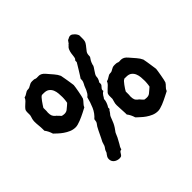

<svg xmlns="http://www.w3.org/2000/svg" viewBox="-150 -835 1002 1002"><g transform="rotate(-45 350.5 -334.0)"><path d="M238.8 -320.8Q230 -316.4 219.5 -311.5Q209 -306.6 198.5 -302.5Q188 -298.3 178.2 -295.7Q168.5 -293 161.1 -293Q142.6 -293 126.2 -300Q109.9 -307.1 96.2 -316.7Q82.5 -326.2 72.5 -335.7Q62.5 -345.2 57.1 -350.1L53.2 -354Q45.4 -379.4 32.2 -396V-407.2Q32.2 -421.4 30.5 -436.5Q28.8 -451.7 28.8 -466.8Q28.8 -473.1 29.8 -478Q30.8 -482.9 32 -487.3Q33.2 -491.7 34.7 -496.1Q36.1 -500.5 37.1 -505.9V-529.8Q37.1 -540 43 -547.4Q48.8 -554.7 56.4 -561.3Q64 -567.9 71.3 -575Q78.6 -582 82 -591.8Q88.9 -593.3 94 -595.9Q99.1 -598.6 103.5 -601.6Q107.9 -604.5 112.3 -606.7Q116.7 -608.9 122.1 -608.9Q130.9 -608.9 135.7 -611.3Q140.6 -613.8 145.3 -616.5Q149.9 -619.1 155.3 -621.6Q160.6 -624 169.9 -624Q176.3 -624 182.1 -623.5Q188 -623 194.8 -619.1L193.8 -620.1Q198.2 -618.7 204.1 -619.4Q210 -620.1 216.8 -619.4Q223.6 -618.7 231.7 -614.5Q239.7 -610.4 249 -599.1Q263.2 -582.5 276.1 -567.6Q289.1 -552.7 295.9 -537.1Q295.9 -536.1 297.1 -530.3Q298.3 -524.4 299.8 -515.9Q301.3 -507.3 303 -497.3Q304.7 -487.3 305.9 -478.8Q307.1 -470.2 308.1 -463.9Q309.1 -457.5 309.1 -456.1Q309.1 -452.6 307.1 -440.2Q305.2 -427.7 302.5 -413.8Q299.8 -399.9 297.1 -387.7Q294.4 -375.5 293 -372.1Q290.5 -367.7 286.9 -363.3Q283.2 -358.9 279.1 -354.5Q274.9 -350.1 271.5 -345.5Q268.1 -340.8 266.1 -335ZM513.2 -592.8Q513.2 -577.1 507.1 -567.1Q501 -557.1 493.7 -548.8Q486.3 -540.5 480.2 -531.5Q474.1 -522.5 474.1 -508.8Q474.1 -502 472.7 -499Q471.2 -496.1 468.5 -492.7Q465.8 -489.3 462.2 -482.9Q458.5 -476.6 454.1 -462.9Q454.1 -456.5 449.5 -449Q444.8 -441.4 439 -433.3Q433.1 -425.3 428.5 -417Q423.8 -408.7 423.8 -400.9Q423.8 -395.5 422.1 -390.4Q420.4 -385.3 418.5 -381.1Q416.5 -377 414.8 -375Q413.1 -373 413.1 -374V-362.8Q413.1 -356.9 410.4 -353.3Q407.7 -349.6 404.5 -346.4Q401.4 -343.3 398.7 -339.4Q396 -335.4 396 -329.1Q396 -328.1 396.5 -327.4Q397 -326.7 397 -325.2Q390.1 -321.8 386 -317.4Q381.8 -313 379.2 -308.6Q376.5 -304.2 374.3 -300Q372.1 -295.9 369.1 -293V-290Q369.1 -281.7 364.7 -269.5Q360.4 -257.3 353 -246.1V-235.8L348.1 -231.9Q345.7 -228 342.8 -223.4Q339.8 -218.8 335.9 -213.9V-214.8Q331.1 -209 328.1 -202.1Q325.2 -195.3 322.3 -187Q319.3 -178.7 314.9 -168.9Q310.5 -159.2 303.2 -147.9L293.9 -134.8Q290.5 -130.4 289.6 -128.9Q288.6 -127.4 287.4 -125.2Q286.1 -123 284.2 -117.9Q282.2 -112.8 276.9 -101.1L259.8 -69.8Q255.9 -64.5 252.7 -58.3Q249.5 -52.2 247.1 -43Q238.3 -42 235.1 -37.8Q231.9 -33.7 229.2 -28.8Q226.6 -23.9 222.4 -20Q218.3 -16.1 208 -16.1Q200.2 -16.1 192.4 -18.6Q184.6 -21 178.5 -25.6Q172.4 -30.3 168.7 -37.1Q165 -43.9 165 -53.2Q165 -61.5 168 -67.4Q170.9 -73.2 174.8 -78.1L180.2 -85Q181.6 -87.9 182.4 -90.3Q183.1 -92.8 184.1 -95.5Q185.1 -98.1 186.8 -101.3Q188.5 -104.5 191.9 -108.9L192.9 -109.9Q196.8 -115.2 198 -118.7Q199.2 -122.1 200.2 -126L205.1 -141.1L213.9 -158.2Q225.1 -180.2 233.4 -198.5Q241.7 -216.8 253.9 -231.9L256.8 -238.8Q256.8 -243.7 257.8 -245.1Q258.8 -246.6 258.8 -251V-253.9Q282.2 -273.9 294.7 -302.7Q307.1 -331.5 314 -360.8Q322.8 -367.2 327.9 -375.2Q333 -383.3 336.7 -391.6Q340.3 -399.9 343.3 -408Q346.2 -416 350.1 -421.9Q353 -427.2 355.5 -433.8Q357.9 -440.4 357.9 -450.2V-454.1Q359.9 -457 366.7 -467.5Q373.5 -478 381.1 -490.5Q388.7 -502.9 395.5 -514.2Q402.3 -525.4 404.8 -529.8V-538.1Q404.8 -541 405.8 -542.5Q406.7 -543.9 410.2 -546.9V-545.9Q413.6 -552.7 414.6 -562.5Q415.5 -572.3 417.2 -583Q418.9 -593.8 423.3 -604.5Q427.7 -615.2 439 -624H438L441.9 -627V-626L454.1 -643.1L464.8 -647.9H463.9Q466.8 -649.4 470.2 -650.6Q473.6 -651.9 479 -651.9Q484.4 -651.9 490 -648.2Q495.6 -644.5 500.5 -639.4Q505.4 -634.3 508.8 -628.4Q512.2 -622.6 513.2 -618.2ZM153.8 -537.1Q153.3 -537.1 153.3 -536.6Q152.8 -536.1 152.8 -535.2Q150.4 -535.2 144.8 -529.1Q139.2 -522.9 133.1 -514.4Q127 -505.9 121.3 -497.3Q115.7 -488.8 112.8 -483.9V-460.9Q112.8 -458 112.3 -455.1Q111.8 -452.1 111.8 -449.2Q111.8 -434.1 115.7 -425.3Q119.6 -416.5 129.9 -408.2V-409.2Q131.3 -408.2 132.3 -406.5Q133.3 -404.8 134.8 -403.8L145 -393.1Q147.5 -391.6 148.9 -389.2Q150.4 -386.7 152.8 -384.8L151.9 -386.2Q162.6 -383.8 168.9 -383.8Q181.6 -383.8 190.2 -390.1Q198.7 -396.5 208 -404.8L219.2 -415Q220.2 -418.9 220.9 -424.3Q221.7 -429.7 222.2 -435.1Q222.7 -440.4 222.9 -445.6Q223.1 -450.7 223.1 -454.1Q223.1 -465.8 221.9 -480.5Q220.7 -495.1 215.6 -507.6Q210.4 -520 199.5 -528.6Q188.5 -537.1 168.9 -537.1ZM603 -77.1Q594.2 -72.8 583.7 -67.6Q573.2 -62.5 562.5 -58.3Q551.8 -54.2 542 -51.5Q532.2 -48.8 524.9 -48.8Q506.3 -48.8 490 -55.9Q473.6 -63 460.2 -72.5Q446.8 -82 436.8 -91.6Q426.8 -101.1 420.9 -106L417 -109.9Q409.7 -134.8 396 -151.9V-163.1Q396 -177.2 394.5 -192.6Q393.1 -208 393.1 -223.1Q393.1 -235.8 395.8 -243.4Q398.4 -251 400.9 -262.2V-286.1Q400.9 -296.4 406.7 -303.5Q412.6 -310.5 420.2 -317.1Q427.7 -323.7 435.1 -331.1Q442.4 -338.4 445.8 -348.1Q452.6 -349.1 457.8 -352.1Q462.9 -355 467.5 -357.9Q472.2 -360.8 476.3 -363Q480.5 -365.2 485.8 -365.2Q494.6 -365.2 499.5 -367.4Q504.4 -369.6 509 -372.6Q513.7 -375.5 519 -377.7Q524.4 -379.9 534.2 -379.9Q540 -379.9 546.1 -379.4Q552.2 -378.9 559.1 -375L558.1 -376Q562.5 -374.5 568.1 -375.2Q573.7 -376 580.6 -375.2Q587.4 -374.5 595.5 -370.4Q603.5 -366.2 612.8 -355Q627 -338.4 640.1 -323.5Q653.3 -308.6 660.2 -293Q660.2 -292 661.4 -286.1Q662.6 -280.3 664.1 -271.7Q665.5 -263.2 667 -253.2Q668.5 -243.2 669.7 -234.6Q670.9 -226.1 671.9 -219.7Q672.9 -213.4 672.9 -211.9Q672.9 -208.5 670.9 -196.3Q668.9 -184.1 666.5 -170.2Q664.1 -156.2 661.4 -143.8Q658.7 -131.3 657.2 -127.9Q652.3 -119.1 643.1 -110.6Q633.8 -102.1 629.9 -90.8ZM518.1 -293Q517.6 -293 517.6 -292.5Q517.1 -292 517.1 -291Q514.2 -291 508.5 -284.9Q502.9 -278.8 496.8 -270.5Q490.7 -262.2 485.1 -253.7Q479.5 -245.1 477.1 -240.2V-216.8Q477.1 -213.9 476.6 -210.9Q476.1 -208 476.1 -205.1Q476.1 -189.9 479.7 -181.2Q483.4 -172.4 494.1 -164.1V-165Q495.6 -164.1 496.6 -162.6Q497.6 -161.1 499 -160.2L508.8 -148.9Q511.2 -147.5 512.9 -145Q514.6 -142.6 517.1 -141.1L516.1 -142.1Q520.5 -141.1 524.9 -140.6Q529.3 -140.1 533.2 -140.1Q545.9 -140.1 554.4 -146.5Q563 -152.8 571.8 -161.1L583 -170.9Q584 -175.3 584.7 -180.7Q585.4 -186 585.9 -191.4Q586.4 -196.8 586.7 -201.7Q586.9 -206.5 586.9 -210Q586.9 -222.2 585.7 -236.6Q584.5 -251 579.3 -263.4Q574.2 -275.9 563.5 -284.4Q552.7 -293 533.2 -293Z"/></g></svg>

Font: Margarine
Style: Regular
Weight: 400
Designer: Astigmatic (AOETI)
Foundry: Astigmatic (AOETI)
Version: Version 1.000